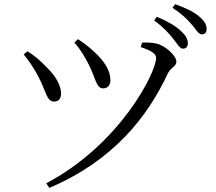

<svg xmlns="http://www.w3.org/2000/svg" viewBox="-20 -859 1040 924"><path d="M202.6 23.2 217.3 45.2C528.1 -86.6 691.9 -300.5 787.2 -504.6C802.4 -536.4 828.8 -538.4 828.8 -562.3C828.8 -591.2 774.7 -641.1 730.5 -649.8C707.9 -654.5 681.8 -655 663.9 -653.9L657.2 -632.6C713.2 -613.3 731.3 -599.2 731.3 -579.7C731.3 -512 559.9 -165.8 202.6 23.2ZM240.6 -370.2C264.6 -370.2 274.6 -387.7 273.8 -410.4C273.8 -444.8 250.5 -491.8 202.3 -537.5C180.7 -560.8 145.2 -593.2 111.5 -612.1L94 -597.1C119.6 -566.1 143.6 -530.3 165.2 -489.3C202.7 -417.6 204.1 -370.2 240.6 -370.2ZM475.9 -433.7C496.1 -433.7 511.4 -446.3 511.4 -473.9C511.4 -514.8 486.6 -555.7 451.8 -591.9C422.2 -621.6 393.4 -645.8 355.4 -670.5L337.8 -654.7C366.9 -621.4 388.3 -585.8 406.5 -549.4C438.7 -488.4 442.3 -433.7 475.9 -433.7ZM860 -624.7C874.7 -624.7 884.1 -634.2 884.1 -650.9C884.1 -671.5 874.1 -688.5 849.4 -711.2C824.1 -734.3 786.3 -757.4 734.6 -778.1L721.8 -760.6C765.3 -729.2 793.1 -698.3 813.4 -672.7C833.7 -647.3 845.4 -624.7 860 -624.7ZM951.4 -693.7C965.9 -693.7 974.4 -702.6 974.4 -719.5C974.4 -740.3 963.8 -758.8 936.4 -781.5C912.7 -801.7 874 -820.7 822.7 -838.9L810.2 -821.6C856.7 -790.8 880.4 -766.9 902.7 -741C924.7 -716.8 934.3 -693.7 951.4 -693.7Z"/></svg>

Font: Source Han Serif TW VF
Style: Regular
Weight: 250
Designer: Ryoko NISHIZUKA 西塚涼子 (kana & ideographs); Frank Grießhammer (Latin, Greek & Cyrillic); Wenlong ZHANG 张文龙 (bopomofo); San
Foundry: Adobe
Version: Version 2.002;hotconv 1.1.0;makeotfexe 2.6.0